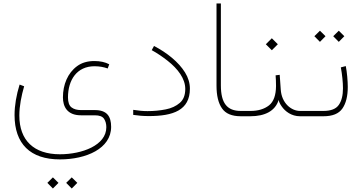

<svg xmlns="http://www.w3.org/2000/svg" viewBox="-20 -663 2066 1095"><path d="M357.4 379.9 389.2 412.1 420.9 379.9 389.2 348.6ZM250 379.9 281.7 412.1 313.5 379.9 281.7 348.6ZM321.8 246.1C471.2 246.1 613.8 184.6 613.8 60.5C613.8 0.5 589.8 -35.2 521 -35.2H441.9C419.9 -35.2 401.9 -40 388.2 -50.3C374.5 -60.5 367.7 -79.6 367.7 -107.4C367.7 -207 418.5 -285.2 519 -285.2C547.9 -285.2 572.3 -280.3 594.2 -272.5L603 -296.4C580.1 -308.6 551.8 -314.9 518.1 -314.9C478.5 -314.9 445.8 -305.2 419.4 -285.6C366.2 -246.6 338.9 -180.2 338.9 -107.9C338.9 -55.2 362.8 -5.4 441.9 -5.4H521C546.9 -5.4 564 1 573.2 14.2C582 27.3 586.4 43.5 586.4 62.5C586.4 166 447.8 216.8 321.8 216.8C172.9 216.8 90.3 137.2 90.3 -3.9C90.3 -59.1 102.1 -116.7 117.7 -170.9L91.8 -180.7C73.7 -122.6 63 -62 63 -6.8C63 156.7 151.9 246.1 321.8 246.1Z M821.3 -29.3C796.9 -29.3 769.5 -31.7 739.7 -36.6V-7.8C768.1 -3.4 797.9 -1 828.6 -1C967.8 -1 1063 -34.2 1063 -157.2C1063 -189 1053.7 -220.2 1035.2 -250C998 -309.6 933.1 -361.8 858.4 -400.9L845.2 -377C876.5 -359.9 906.7 -339.4 936 -316.4C994.6 -270 1036.6 -214.8 1036.6 -155.8C1036.6 -120.6 1026.4 -94.2 1005.4 -76.2C984.4 -58.1 957.5 -45.4 924.8 -39.1C892.1 -32.7 857.4 -29.3 821.3 -29.3Z M1214.8 -174.3C1214.8 -118.2 1225.1 -74.7 1246.1 -44.9C1266.6 -15.1 1302.2 0 1353 0H1382.8V-30.3H1353C1275.4 -30.3 1239.7 -74.2 1239.7 -176.3V-643.1H1214.8Z M1551.8 -233.4C1553.2 -216.3 1554.2 -196.3 1554.2 -172.4C1553.7 -119.6 1540.5 -83 1514.2 -62C1487.3 -41 1452.1 -30.3 1408.7 -30.3H1363.3V0H1407.7C1491.2 0 1550.3 -30.3 1569.3 -93.3C1570.3 -84 1575.7 -71.8 1585.9 -57.1C1606 -27.3 1642.6 0 1690.9 0H1719.7V-30.3H1690.9C1641.1 -30.3 1585.9 -74.7 1581.1 -152.8L1575.2 -236.3ZM1496.1 -410.6 1530.3 -376.5 1564.5 -410.6 1530.3 -444.8Z M1880.4 -456.5 1912.1 -424.3 1943.8 -456.5 1912.1 -487.8ZM1772.9 -456.5 1804.7 -424.3 1836.4 -456.5 1804.7 -487.8ZM1700.2 0H1825.2C1876.5 0 1912.1 -14.6 1932.6 -43.9C1953.1 -73.2 1963.4 -114.3 1963.4 -167.5C1963.4 -200.2 1959 -252 1952.1 -286.1L1923.8 -278.8C1931.2 -239.7 1936 -192.9 1936 -159.7C1936 -119.1 1928.2 -87.4 1912.1 -64.5C1896 -41.5 1866.7 -30.3 1824.2 -30.3H1700.2Z"/></svg>

Font: Vazirmatn Thin
Style: Regular
Weight: 100
Designer: Saber Rastikerdar
Foundry: Saber Rastikerdar
Version: Version 33.003